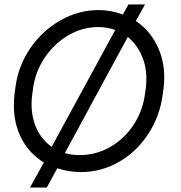

<svg xmlns="http://www.w3.org/2000/svg" viewBox="-20 -747 811 858"><path d="M714 -401Q714 -377 711 -353L707 -324Q694 -226 641 -146Q588 -66 508 -21.5Q428 23 338 22Q284 21 236 5L189 91H114L176 -21Q113 -59 77.5 -125.5Q42 -192 42 -276Q42 -301 45 -328L49 -357Q61 -452 115 -531Q169 -610 250 -656Q331 -702 421 -702Q476 -702 529 -682L554 -727H628L587 -653Q646 -614 680 -547.5Q714 -481 714 -401ZM121 -282Q121 -220 144.5 -170.5Q168 -121 211 -91L495 -613Q460 -626 418 -626Q348 -626 285 -589Q222 -552 180 -489.5Q138 -427 128 -353L124 -324Q121 -303 121 -282ZM632 -357Q634 -370 634 -396Q634 -453 612 -501.5Q590 -550 551 -582L270 -63Q297 -54 337 -54Q409 -54 472 -90Q535 -126 576.5 -188.5Q618 -251 628 -328Z"/></svg>

Font: Bellota
Style: Bold Italic
Weight: 700
Italic angle: -7.5°
Designer: Kemie Guaida
Foundry: Kemie Guaida
Version: Version 4.001